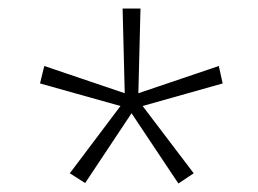

<svg xmlns="http://www.w3.org/2000/svg" viewBox="-20 -765 607 451"><path d="M263 -516 74 -569 84 -610 273 -546 268 -745H310L305 -546L494 -610L503 -569L315 -516L435 -358L399 -334L289 -499L180 -335L144 -358Z"/></svg>

Font: Noto Sans Oriya ExtraLight
Style: Regular
Weight: 250
Version: Version 2.003